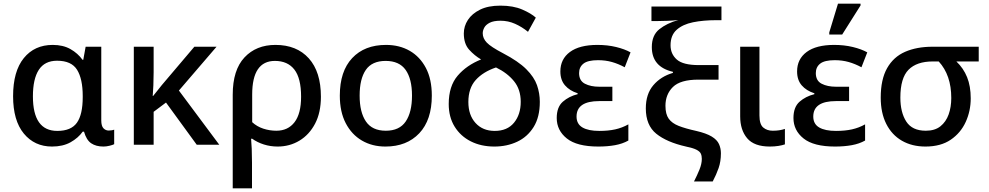

<svg xmlns="http://www.w3.org/2000/svg" viewBox="-20 -796 5438 1056"><path d="M266 10Q170 10 111 -61.5Q52 -133 52 -267Q52 -404 111 -476.5Q170 -549 270 -549Q327 -549 367.5 -526Q408 -503 434 -467H438L451 -539H537V-134Q537 -103 549 -90.5Q561 -78 578 -78Q586 -78 595 -79.5Q604 -81 608 -83V-3Q601 1 583 5.5Q565 10 549 10Q508 10 481.5 -8Q455 -26 442 -72H435Q410 -37 368 -13.5Q326 10 266 10ZM295 -76Q371 -76 403 -121Q435 -166 435 -262V-268Q435 -362 404 -412Q373 -462 294 -462Q226 -462 193.5 -412Q161 -362 161 -266Q161 -76 295 -76Z M1171 -539 964 -298 1186 0H1062L893 -232L825 -181V0H716V-539H825V-399Q825 -362 823.5 -326.5Q822 -291 820 -268H822Q834 -283 846.5 -298.5Q859 -314 870 -328L1049 -539Z M1260 240V-275Q1260 -411 1324.5 -480Q1389 -549 1495 -549Q1612 -549 1678.5 -475Q1745 -401 1745 -264Q1745 -177 1713 -116Q1681 -55 1627 -22.5Q1573 10 1507 10Q1467 10 1431 -1.5Q1395 -13 1367 -33H1361Q1363 -14 1364.5 22Q1366 58 1366 99V240ZM1500 -77Q1564 -77 1600 -124Q1636 -171 1636 -264Q1636 -366 1599 -413.5Q1562 -461 1492 -461Q1367 -461 1367 -276V-124Q1393 -100 1428 -88.5Q1463 -77 1500 -77Z M2355 -270Q2355 -136 2286 -63Q2217 10 2100 10Q2027 10 1970.5 -23Q1914 -56 1881.5 -118.5Q1849 -181 1849 -270Q1849 -404 1917 -476.5Q1985 -549 2103 -549Q2177 -549 2233.5 -516.5Q2290 -484 2322.5 -422Q2355 -360 2355 -270ZM1958 -270Q1958 -179 1992.5 -128Q2027 -77 2102 -77Q2177 -77 2211.5 -128Q2246 -179 2246 -270Q2246 -362 2211 -411.5Q2176 -461 2101 -461Q2026 -461 1992 -411.5Q1958 -362 1958 -270Z M2699 10Q2626 10 2569.5 -18.5Q2513 -47 2480.5 -99.5Q2448 -152 2448 -224Q2448 -322 2497 -379.5Q2546 -437 2626 -469Q2590 -490 2560.5 -522.5Q2531 -555 2531 -612Q2531 -652 2553.5 -686.5Q2576 -721 2620.5 -743Q2665 -765 2732 -765Q2803 -765 2852.5 -743.5Q2902 -722 2927 -699L2884 -621Q2851 -648 2813 -665Q2775 -682 2733 -682Q2695 -682 2673.5 -671Q2652 -660 2643.5 -644Q2635 -628 2635 -613Q2635 -585 2657.5 -561.5Q2680 -538 2747 -503Q2831 -459 2874.5 -415.5Q2918 -372 2933.5 -327.5Q2949 -283 2949 -236Q2949 -152 2915 -97.5Q2881 -43 2824.5 -16.5Q2768 10 2699 10ZM2701 -76Q2770 -76 2807 -121Q2844 -166 2844 -236Q2844 -304 2807 -349.5Q2770 -395 2708 -425Q2637 -401 2596.5 -356Q2556 -311 2556 -235Q2556 -163 2595.5 -119.5Q2635 -76 2701 -76Z M3271 10Q3153 10 3097.5 -34.5Q3042 -79 3042 -147Q3042 -207 3075.5 -236.5Q3109 -266 3157 -278V-283Q3113 -297 3087.5 -326.5Q3062 -356 3062 -403Q3062 -471 3114.5 -510Q3167 -549 3266 -549Q3321 -549 3368.5 -537.5Q3416 -526 3448 -508L3416 -426Q3381 -445 3345.5 -455Q3310 -465 3269 -465Q3213 -465 3189 -446Q3165 -427 3165 -394Q3165 -352 3197 -335.5Q3229 -319 3276 -319H3348V-240H3276Q3151 -240 3151 -155Q3151 -114 3183.5 -95Q3216 -76 3276 -76Q3326 -76 3364 -84.5Q3402 -93 3436 -112V-23Q3404 -5 3362.5 2.5Q3321 10 3271 10Z M3797 202Q3814 169 3827 137Q3840 105 3840 78Q3840 61 3834.5 49Q3829 37 3810.5 27.5Q3792 18 3753 10Q3647 -14 3589.5 -60.5Q3532 -107 3532 -200Q3532 -279 3573.5 -327.5Q3615 -376 3681 -395V-401Q3565 -428 3565 -537Q3565 -602 3606 -635Q3647 -668 3711 -686Q3687 -683 3651 -681.5Q3615 -680 3588 -680H3563V-760H3948V-685H3919Q3848 -685 3791.5 -673.5Q3735 -662 3701.5 -632Q3668 -602 3668 -547Q3668 -499 3702.5 -468.5Q3737 -438 3823 -438H3932V-358H3821Q3722 -358 3681 -317.5Q3640 -277 3640 -214Q3640 -168 3658 -143Q3676 -118 3713 -103.5Q3750 -89 3809 -76Q3865 -63 3894.5 -45Q3924 -27 3934.5 -3.5Q3945 20 3945 47Q3945 92 3932.5 128Q3920 164 3900 202Z M4214 10Q4128 10 4089.5 -35.5Q4051 -81 4051 -156V-539H4157V-161Q4157 -112 4178 -94.5Q4199 -77 4230 -77Q4250 -77 4266 -79.5Q4282 -82 4297 -87V-2Q4283 3 4261.5 6.5Q4240 10 4214 10Z M4573 10Q4455 10 4399.5 -34.5Q4344 -79 4344 -147Q4344 -207 4377.5 -236.5Q4411 -266 4459 -278V-283Q4415 -297 4389.5 -326.5Q4364 -356 4364 -403Q4364 -471 4416.5 -510Q4469 -549 4568 -549Q4623 -549 4670.5 -537.5Q4718 -526 4750 -508L4718 -426Q4683 -445 4647.5 -455Q4612 -465 4571 -465Q4515 -465 4491 -446Q4467 -427 4467 -394Q4467 -352 4499 -335.5Q4531 -319 4578 -319H4650V-240H4578Q4453 -240 4453 -155Q4453 -114 4485.5 -95Q4518 -76 4578 -76Q4628 -76 4666 -84.5Q4704 -93 4738 -112V-23Q4706 -5 4664.5 2.5Q4623 10 4573 10ZM4541 -606V-618L4589 -776H4713V-766L4612 -606Z M5070 10Q4996 10 4940.5 -22Q4885 -54 4854.5 -114.5Q4824 -175 4824 -259Q4824 -359 4859 -421Q4894 -483 4958 -511Q5022 -539 5109 -539H5363V-458H5240Q5279 -421 5299 -371.5Q5319 -322 5319 -255Q5319 -186 5291.5 -125.5Q5264 -65 5209 -27.5Q5154 10 5070 10ZM5072 -77Q5122 -77 5152.5 -101.5Q5183 -126 5197.5 -166.5Q5212 -207 5212 -257Q5212 -383 5143 -458H5110Q5022 -458 4977 -412.5Q4932 -367 4932 -259Q4932 -178 4964.5 -127.5Q4997 -77 5072 -77Z"/></svg>

Font: Noto Sans Medium
Style: Regular
Weight: 500
Designer: Monotype Design Team
Foundry: Monotype Imaging Inc.
Version: Version 2.007